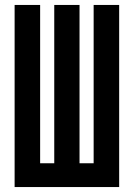

<svg xmlns="http://www.w3.org/2000/svg" viewBox="-20 -755 540 775"><path d="M39 0V-735H142V-96H199V-735H301V-96H358V-735H461V0Z"/></svg>

Font: Iosevka Algr
Style: Bold
Weight: 700
Monospace: yes
Designer: Belleve Invis
Foundry: Belleve Invis
Version: Version 26.0.2; ttfautohint (v1.8.3)